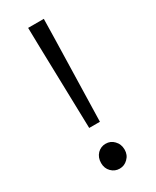

<svg xmlns="http://www.w3.org/2000/svg" viewBox="-196 -802 707 870"><g transform="rotate(-30 157.0 -367.0)"><path d="M118 -649 116 -747H198L196 -649L185 -216H129ZM114 -5Q96 -23 96 -51Q96 -80 114 -99Q132 -117 157 -117Q183 -117 200 -99Q219 -80 219 -51Q219 -23 200 -5Q182 13 157 13Q132 13 114 -5Z"/></g></svg>

Font: Noto Sans CJK KR DemiLight
Style: Regular
Weight: 350
Designer: Ryoko NISHIZUKA à€õÀ (kana & ideographs); Paul D. Hunt (Latin, Greek & Cyrillic); Wenlong ZHANG NG  (bopomofo); Sandoll 
Foundry: Adobe Systems Incorporated
Version: Version 1.004 April 21, 2017